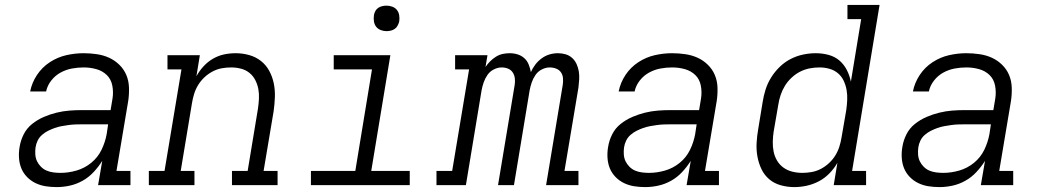

<svg xmlns="http://www.w3.org/2000/svg" viewBox="-20 -755 4240 783"><path d="M211 8Q188 8 166 4.5Q144 1 124.5 -8.5Q105 -18 90 -33.5Q75 -49 67 -68.5Q59 -88 57.5 -111Q56 -134 60 -156Q64 -182 76.5 -207Q89 -232 111 -249.5Q133 -267 158.5 -278Q184 -289 210.5 -295.5Q237 -302 263 -304Q289 -306 315 -306H431L439 -354Q443 -380 438 -406Q433 -432 415.5 -449Q398 -466 373 -473Q348 -480 321 -480Q297 -480 273 -475.5Q249 -471 227 -459Q205 -447 189 -426.5Q173 -406 168 -382H103Q110 -418 131 -449.5Q152 -481 183.5 -501.5Q215 -522 250.5 -530Q286 -538 321 -538Q348 -538 375 -534Q402 -530 425 -519.5Q448 -509 466.5 -491Q485 -473 495 -449.5Q505 -426 506 -398.5Q507 -371 503 -344L455 -58H512V0H380L397 -99Q382 -75 362 -53.5Q342 -32 317 -18Q292 -4 265 2Q238 8 211 8ZM227 -50Q259 -50 292 -59.5Q325 -69 352 -91Q379 -113 394 -144Q409 -175 415 -208L421 -248H315Q301 -248 287 -247.5Q273 -247 259 -245Q245 -243 231 -240.5Q217 -238 203 -233Q189 -228 176 -221.5Q163 -215 151.5 -205Q140 -195 133.5 -181.5Q127 -168 125 -154Q123 -140 124 -125Q125 -110 131 -97.5Q137 -85 147 -75Q157 -65 169.5 -59.5Q182 -54 197 -52Q212 -50 227 -50Z M587 0V-58H651L720 -472H663V-530H795L781 -444Q793 -466 810 -484.5Q827 -503 848.5 -515.5Q870 -528 893.5 -533Q917 -538 941 -538Q969 -538 996 -530.5Q1023 -523 1044 -506.5Q1065 -490 1078 -466Q1091 -442 1096.5 -415Q1102 -388 1101 -359.5Q1100 -331 1096 -302L1055 -58H1112V0H926V-58H990L1032 -312Q1035 -332 1036 -352.5Q1037 -373 1033.5 -392Q1030 -411 1021 -428.5Q1012 -446 997 -458Q982 -470 962.5 -475Q943 -480 923 -480Q923 -480 923 -480Q923 -480 923 -480Q903 -480 884 -476.5Q865 -473 847 -463.5Q829 -454 814 -440Q799 -426 788.5 -409Q778 -392 772 -373Q766 -354 763 -335L717 -58H773V0Z M1248 0V-58H1429L1497 -472H1341V-530H1572L1494 -58H1651V0ZM1556 -628Q1544 -628 1532.5 -632.5Q1521 -637 1514 -646Q1507 -655 1505 -667.5Q1503 -680 1505 -693Q1506 -701 1510.5 -709.5Q1515 -718 1522.5 -723Q1530 -728 1539 -730Q1548 -732 1556 -732Q1569 -732 1580.5 -727.5Q1592 -723 1599 -714Q1606 -705 1608 -692.5Q1610 -680 1608 -667Q1606 -659 1601.5 -650.5Q1597 -642 1589.5 -637Q1582 -632 1573.5 -630Q1565 -628 1556 -628Z M1760 0V-58H1824L1893 -472H1836V-530H1968L1960 -482Q1968 -494 1979 -505Q1990 -516 2003 -524Q2016 -532 2030 -535Q2044 -538 2059 -538Q2076 -538 2091.5 -533Q2107 -528 2118.5 -517.5Q2130 -507 2136 -492Q2142 -477 2145 -461Q2152 -477 2163 -491.5Q2174 -506 2189 -517Q2204 -528 2221 -533Q2238 -538 2255 -538Q2272 -538 2287 -533.5Q2302 -529 2313.5 -518.5Q2325 -508 2331.5 -493.5Q2338 -479 2340.5 -463.5Q2343 -448 2342 -431Q2341 -414 2339 -398L2282 -58H2339V0H2207L2275 -409Q2277 -422 2276 -435.5Q2275 -449 2268 -459.5Q2261 -470 2248.5 -475Q2236 -480 2222 -480Q2206 -480 2190 -472Q2174 -464 2164 -449.5Q2154 -435 2148.5 -419Q2143 -403 2140 -387L2076 0H2011L2079 -409Q2081 -422 2079.5 -435.5Q2078 -449 2071 -459.5Q2064 -470 2052 -475Q2040 -480 2026 -480Q2010 -480 1994 -472Q1978 -464 1968 -449.5Q1958 -435 1952.5 -419Q1947 -403 1944 -387L1880 0Z M2611 8Q2588 8 2566 4.5Q2544 1 2524.5 -8.5Q2505 -18 2490 -33.5Q2475 -49 2467 -68.5Q2459 -88 2457.5 -111Q2456 -134 2460 -156Q2464 -182 2476.5 -207Q2489 -232 2511 -249.5Q2533 -267 2558.5 -278Q2584 -289 2610.5 -295.5Q2637 -302 2663 -304Q2689 -306 2715 -306H2831L2839 -354Q2843 -380 2838 -406Q2833 -432 2815.5 -449Q2798 -466 2773 -473Q2748 -480 2721 -480Q2697 -480 2673 -475.5Q2649 -471 2627 -459Q2605 -447 2589 -426.5Q2573 -406 2568 -382H2503Q2510 -418 2531 -449.5Q2552 -481 2583.5 -501.5Q2615 -522 2650.5 -530Q2686 -538 2721 -538Q2748 -538 2775 -534Q2802 -530 2825 -519.5Q2848 -509 2866.5 -491Q2885 -473 2895 -449.5Q2905 -426 2906 -398.5Q2907 -371 2903 -344L2855 -58H2912V0H2780L2797 -99Q2782 -75 2762 -53.5Q2742 -32 2717 -18Q2692 -4 2665 2Q2638 8 2611 8ZM2627 -50Q2659 -50 2692 -59.5Q2725 -69 2752 -91Q2779 -113 2794 -144Q2809 -175 2815 -208L2821 -248H2715Q2701 -248 2687 -247.5Q2673 -247 2659 -245Q2645 -243 2631 -240.5Q2617 -238 2603 -233Q2589 -228 2576 -221.5Q2563 -215 2551.5 -205Q2540 -195 2533.5 -181.5Q2527 -168 2525 -154Q2523 -140 2524 -125Q2525 -110 2531 -97.5Q2537 -85 2547 -75Q2557 -65 2569.5 -59.5Q2582 -54 2597 -52Q2612 -50 2627 -50Z M3219 8Q3191 8 3164 0.5Q3137 -7 3117 -24Q3097 -41 3085.5 -65Q3074 -89 3069 -116Q3064 -143 3065.5 -171.5Q3067 -200 3072 -228L3090 -338Q3094 -364 3102 -389.5Q3110 -415 3124.5 -438.5Q3139 -462 3159.5 -482Q3180 -502 3204.5 -514.5Q3229 -527 3255 -532.5Q3281 -538 3307 -538Q3334 -538 3359.5 -531Q3385 -524 3403.5 -508Q3422 -492 3433.5 -469.5Q3445 -447 3450 -422L3492 -677H3436V-735H3567L3455 -58H3512V0H3380L3395 -91Q3382 -68 3362.5 -48Q3343 -28 3319 -15.5Q3295 -3 3269.5 2.5Q3244 8 3219 8ZM3252 -50Q3252 -50 3252 -50Q3252 -50 3252 -50Q3271 -50 3290.5 -53.5Q3310 -57 3328 -66.5Q3346 -76 3361 -90Q3376 -104 3386.5 -121Q3397 -138 3403 -157Q3409 -176 3412 -195L3431 -305Q3434 -326 3435 -347Q3436 -368 3432.5 -388Q3429 -408 3420.5 -426Q3412 -444 3397 -456.5Q3382 -469 3362.5 -474.5Q3343 -480 3322 -480Q3301 -480 3281 -476Q3261 -472 3242.5 -462.5Q3224 -453 3208 -438Q3192 -423 3181 -405Q3170 -387 3163.5 -367.5Q3157 -348 3154 -328L3135 -218Q3132 -198 3131.5 -177Q3131 -156 3135 -136.5Q3139 -117 3149 -100Q3159 -83 3175 -71.5Q3191 -60 3211 -55Q3231 -50 3252 -50Z M3811 8Q3788 8 3766 4.5Q3744 1 3724.5 -8.5Q3705 -18 3690 -33.5Q3675 -49 3667 -68.5Q3659 -88 3657.5 -111Q3656 -134 3660 -156Q3664 -182 3676.5 -207Q3689 -232 3711 -249.5Q3733 -267 3758.5 -278Q3784 -289 3810.5 -295.5Q3837 -302 3863 -304Q3889 -306 3915 -306H4031L4039 -354Q4043 -380 4038 -406Q4033 -432 4015.5 -449Q3998 -466 3973 -473Q3948 -480 3921 -480Q3897 -480 3873 -475.5Q3849 -471 3827 -459Q3805 -447 3789 -426.5Q3773 -406 3768 -382H3703Q3710 -418 3731 -449.5Q3752 -481 3783.5 -501.5Q3815 -522 3850.5 -530Q3886 -538 3921 -538Q3948 -538 3975 -534Q4002 -530 4025 -519.5Q4048 -509 4066.5 -491Q4085 -473 4095 -449.5Q4105 -426 4106 -398.5Q4107 -371 4103 -344L4055 -58H4112V0H3980L3997 -99Q3982 -75 3962 -53.5Q3942 -32 3917 -18Q3892 -4 3865 2Q3838 8 3811 8ZM3827 -50Q3859 -50 3892 -59.5Q3925 -69 3952 -91Q3979 -113 3994 -144Q4009 -175 4015 -208L4021 -248H3915Q3901 -248 3887 -247.5Q3873 -247 3859 -245Q3845 -243 3831 -240.5Q3817 -238 3803 -233Q3789 -228 3776 -221.5Q3763 -215 3751.5 -205Q3740 -195 3733.5 -181.5Q3727 -168 3725 -154Q3723 -140 3724 -125Q3725 -110 3731 -97.5Q3737 -85 3747 -75Q3757 -65 3769.5 -59.5Q3782 -54 3797 -52Q3812 -50 3827 -50Z"/></svg>

Font: Iosevka Slab LtExObl
Style: Regular
Weight: 300
Width: 7
Italic angle: -9°
Monospace: yes
Designer: Belleve Invis
Foundry: Belleve Invis
Version: Version 11.1.0; ttfautohint (v1.8.3)